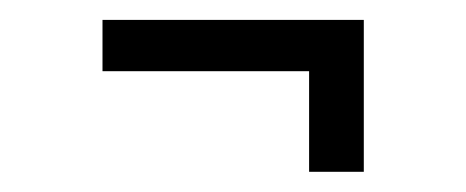

<svg xmlns="http://www.w3.org/2000/svg" viewBox="-20 -267 466 192"><path d="M343.8 -95.2H289.1V-195.8H82.5V-247.1H343.8Z"/></svg>

Font: Amiri Typewriter
Style: Regular
Weight: 400
Monospace: yes
Designer: Khaled Hosny
Version: Version 1.1